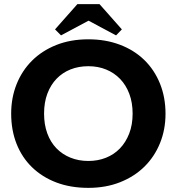

<svg xmlns="http://www.w3.org/2000/svg" viewBox="-20 -900 854 928"><path d="M407 -122Q453 -122 492 -137.5Q531 -153 559.5 -182.5Q588 -212 604.5 -254.5Q621 -297 621 -351Q621 -404 605 -446.5Q589 -489 560.5 -518.5Q532 -548 493 -564Q454 -580 407 -580Q360 -580 321 -564.5Q282 -549 253.5 -519.5Q225 -490 209 -447.5Q193 -405 193 -351Q193 -298 208.5 -255.5Q224 -213 252.5 -183.5Q281 -154 320.5 -138Q360 -122 407 -122ZM407 8Q321 8 252.5 -18Q184 -44 135 -91.5Q86 -139 60 -205Q34 -271 34 -351Q34 -427 60 -492.5Q86 -558 134.5 -606.5Q183 -655 252 -682.5Q321 -710 407 -710Q490 -710 559 -684Q628 -658 677 -610.5Q726 -563 753 -496.5Q780 -430 780 -350Q780 -274 753.5 -208.5Q727 -143 678.5 -95Q630 -47 561 -19.5Q492 8 407 8ZM461 -880 569 -758 541 -729 408 -800 275 -729 246 -758 354 -880Z"/></svg>

Font: Tilda Sans Extra Bold
Style: Regular
Weight: 800
Designer: ParaType Ltd
Foundry: ParaType Ltd
Version: Version 1.009